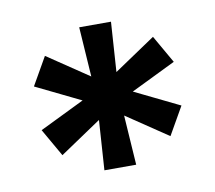

<svg xmlns="http://www.w3.org/2000/svg" viewBox="-51 -630 534 476"><g transform="rotate(-10 216.0 -392.0)"><path d="M188 -392 176 -572H256L244 -392L256 -212H176ZM202 -416 352 -517 392 -447 230 -368 80 -267 40 -337ZM230 -416 392 -337 352 -267 202 -368 40 -447 80 -517Z"/></g></svg>

Font: Kufam
Style: Regular
Weight: 400
Designer: Wael Morcos, Artur Schmal
Foundry: Original Type
Version: Version 1.301; ttfautohint (v1.8.3)